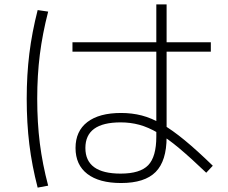

<svg xmlns="http://www.w3.org/2000/svg" viewBox="-20 -811 1040 877"><path d="M533 25Q433 25 379 -16.5Q325 -58 325 -135Q325 -212 379 -253.5Q433 -295 533 -295Q583 -295 627.5 -283.5Q672 -272 719.5 -244.5Q767 -217 823.5 -170.5Q880 -124 952 -54L922 -22Q852 -89 799 -133.5Q746 -178 701.5 -204Q657 -230 616.5 -241Q576 -252 531 -252Q370 -252 370 -135Q370 -18 531 -18Q620 -18 657 -56.5Q694 -95 694 -187V-791H741V-185Q741 -76 691 -25.5Q641 25 533 25ZM311 -575V-618H943V-575ZM152 46Q126 -54 114 -151.5Q102 -249 102 -360Q102 -469 114 -566Q126 -663 152 -765L200 -758Q174 -657 162 -562Q150 -467 150 -360Q150 -251 162 -156Q174 -61 200 37Z"/></svg>

Font: M PLUS 1 Code Light
Style: Regular
Weight: 300
Designer: Coji Morishita
Foundry: UNDERFOREST DESIGN
Version: Version 1.002